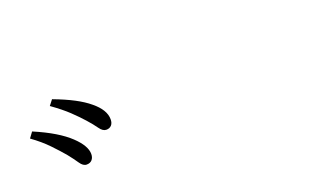

<svg xmlns="http://www.w3.org/2000/svg" viewBox="-35 -1032 1071 613"><g transform="rotate(-20 500.0 -725.0)"><path d="M183 -608Q171 -608 161 -623Q151 -638 135 -658Q119 -677 96 -701Q73 -725 41 -748L55 -767Q95 -750 124 -732.5Q153 -715 172 -697Q208 -663 208 -635Q208 -623 201.5 -615.5Q195 -608 183 -608ZM280 -691Q268 -691 257.5 -706Q247 -721 230 -740Q213 -759 192 -779Q171 -799 136 -824L150 -842Q190 -827 218.5 -812Q247 -797 266 -781Q304 -750 304 -718Q304 -705 297.5 -698Q291 -691 280 -691Z"/></g></svg>

Font: Noto Serif SC
Style: Regular
Weight: 400
Designer: Ryoko NISHIZUKA 西塚涼子 (kana & ideographs); Frank Grießhammer (Latin, Greek & Cyrillic); Wenlong ZHANG 张文龙 (bopomofo); San
Foundry: Adobe
Version: Version 2.002-H1;hotconv 1.1.0;makeotfexe 2.6.0